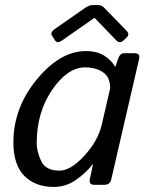

<svg xmlns="http://www.w3.org/2000/svg" viewBox="-20 -720 577 748"><path d="M182.6 -581.1Q174.3 -593.8 194.8 -607.9L309.1 -687.5Q327.1 -700.2 339.4 -700.2H363.8Q376 -700.2 388.2 -687.5L473.1 -600.1Q486.8 -585.9 472.7 -573.2L460.4 -562Q446.3 -548.8 432.6 -563L348.6 -650.4H347.7L222.7 -563Q203.1 -549.3 194.8 -562ZM32.2 -165.5Q32.2 -299.8 123.3 -410.4Q214.4 -521 314.5 -521Q358.4 -521 386.7 -502.7Q415 -484.4 428.7 -460H429.7L439.9 -490.7Q447.3 -512.7 463.9 -512.7H504.9Q526.9 -512.7 522 -490.7L413.6 -22Q408.7 0 386.7 0H347.2Q325.7 0 330.1 -22L342.3 -80.6H341.3Q317.4 -48.8 277.6 -20.3Q237.8 8.3 189 8.3Q118.2 8.3 75.2 -34.4Q32.2 -77.1 32.2 -165.5ZM123 -162.1Q123 -129.9 140.4 -92.5Q157.7 -55.2 211.4 -55.2Q255.4 -55.2 308.6 -113.3Q361.8 -171.4 376.5 -234.4L409.2 -376Q409.2 -419.9 381.1 -438.7Q353 -457.5 311.5 -457.5Q243.2 -457.5 183.1 -369.9Q123 -282.2 123 -162.1Z"/></svg>

Font: Istok
Style: Italic
Weight: 500
Italic angle: -13°
Designer: Andrey V. Panov
Foundry: Andrey V. Panov
Version: Version 1.0.3